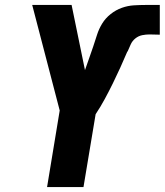

<svg xmlns="http://www.w3.org/2000/svg" viewBox="-20 -755 665 775"><path d="M170 0 221 -309 110 -735H269L323 -472Q331 -495 339.5 -519Q348 -543 356 -566.5Q364 -590 371.5 -614Q379 -638 392.5 -660Q406 -682 427 -698.5Q448 -715 472 -723.5Q496 -732 520.5 -733.5Q545 -735 569 -735Q583 -735 597 -735Q611 -735 625 -735V-615Q615 -615 604.5 -615.5Q594 -616 584 -616Q569 -616 554 -613Q539 -610 526.5 -600Q514 -590 507.5 -575.5Q501 -561 495 -547H494Q480 -514 465.5 -482Q451 -450 435.5 -418.5Q420 -387 403 -355.5Q386 -324 366 -294L317 0Z"/></svg>

Font: Iosevka SS04 Hv Ex Obl
Style: Regular
Weight: 900
Width: 7
Italic angle: -9°
Monospace: yes
Designer: Belleve Invis
Foundry: Belleve Invis
Version: Version 19.0.0; ttfautohint (v1.8.4)